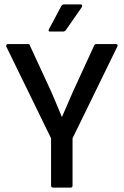

<svg xmlns="http://www.w3.org/2000/svg" viewBox="-20 -856 565 876"><path d="M223 0Q213 0 213 -10V-225L9 -643Q7 -648 9.5 -651.5Q12 -655 16 -655H107Q116 -655 117 -647L214 -437Q226 -408 238.5 -379.5Q251 -351 262 -323H263Q276 -352 288 -380.5Q300 -409 313 -438L409 -647Q411 -655 420 -655H508Q514 -655 516 -651.5Q518 -648 515 -643L311 -225V-10Q311 0 302 0ZM208 -712Q203 -712 202 -715Q201 -718 203 -722L260 -829Q265 -836 272 -836H348Q353 -836 354.5 -832.5Q356 -829 353 -823L280 -718Q275 -712 267 -712Z"/></svg>

Font: Sofia Sans Semi Condensed SemiBold
Style: Regular
Weight: 600
Designer: Botio Nikoltchev, Ani Petrova
Foundry: lettersoup
Version: Version 4.100